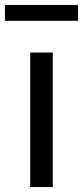

<svg xmlns="http://www.w3.org/2000/svg" viewBox="-30 -755 335 775"><path d="M-10 -671H285V-735H-10ZM92 0H183V-543H92Z"/></svg>

Font: Spoqa Han Sans Neo Regular
Style: Regular
Weight: 400
Designer: [Spoqa Han Sans Neo] Dong-huui Kim  Younghwa Kang  Yujin Lee  [Noto Sans] Ryoko NISHIZUKA  (kana & ideographs); Paul D. 
Foundry: Spoqa (http://www.spoqa-han-sans.com)
Version: Version 1.000